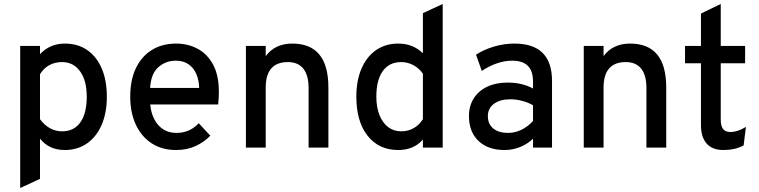

<svg xmlns="http://www.w3.org/2000/svg" viewBox="-20 -742 3813 965"><path d="M81.5 203V-511H181V-470Q231.5 -523 306 -523Q371 -523 418.2 -490.5Q465.5 -458 491.2 -398Q517 -338 517 -256Q517 -174.5 490.8 -114.2Q464.5 -54 417 -21Q369.5 12 305.5 12Q266.5 12 235.5 -2Q204.5 -16 181 -45V157ZM292 -82Q352 -82 384 -127.2Q416 -172.5 416 -256Q416 -337 382.5 -383.5Q349 -430 292 -430Q255.5 -430 227.2 -414.2Q199 -398.5 181 -369V-143Q203 -113 231.2 -97.5Q259.5 -82 292 -82Z M865 12Q793.5 12 741.8 -22Q690 -56 662.2 -116.5Q634.5 -177 634.5 -256Q634.5 -340 663.2 -399.8Q692 -459.5 743.8 -491.2Q795.5 -523 865 -523Q924 -523 972.8 -497.2Q1021.5 -471.5 1050.8 -417.8Q1080 -364 1080 -280Q1080 -268 1079.2 -251.2Q1078.5 -234.5 1076.5 -217H735Q739 -174.5 755.8 -142.2Q772.5 -110 800.5 -92Q828.5 -74 866.5 -74Q900 -74 927.5 -85.8Q955 -97.5 979 -122.5L1037 -60Q1007 -28.5 963.5 -8.2Q920 12 865 12ZM734.5 -300H981Q980 -340.5 966.2 -371.2Q952.5 -402 926.8 -419.5Q901 -437 864 -437Q812.5 -437 775.5 -404Q738.5 -371 734.5 -300Z M1216 0V-511H1315.5V-460Q1339.5 -492 1372.8 -507.5Q1406 -523 1449 -523Q1539.5 -523 1585 -468Q1630.5 -413 1630.5 -302V0H1531V-299.5Q1531 -364 1504.5 -397Q1478 -430 1427.5 -430Q1371.5 -430 1343.5 -398Q1315.5 -366 1315.5 -301.5V0Z M1981.5 12Q1884 12 1827.5 -59.8Q1771 -131.5 1771 -256Q1771 -337.5 1797 -397.5Q1823 -457.5 1870.2 -490.2Q1917.5 -523 1982 -523Q2055 -523 2105.5 -474.5V-676L2205 -722V0H2105.5V-40.5Q2059.5 12 1981.5 12ZM1996.5 -82Q2031 -82 2059 -97.8Q2087 -113.5 2105.5 -143V-371.5Q2087 -398.5 2058.2 -414.2Q2029.5 -430 1996.5 -430Q1936.5 -430 1904 -385Q1871.5 -340 1871.5 -256Q1871.5 -203.5 1887 -164.2Q1902.5 -125 1930.5 -103.5Q1958.5 -82 1996.5 -82Z M2516 12Q2432.5 12 2384.8 -33.8Q2337 -79.5 2337 -158.5Q2337 -209.5 2361 -247.5Q2385 -285.5 2428.8 -306.2Q2472.5 -327 2531.5 -327Q2567.5 -327 2599.8 -319.5Q2632 -312 2659 -297V-331.5Q2659 -385.5 2633 -411.2Q2607 -437 2553.5 -437Q2516.5 -437 2477.2 -423.5Q2438 -410 2401.5 -385.5L2372.5 -467Q2413 -493.5 2463.8 -508.2Q2514.5 -523 2565 -523Q2660 -523 2707.2 -476Q2754.5 -429 2754.5 -335.5V0H2659V-45Q2630.5 -17.5 2593.5 -2.8Q2556.5 12 2516 12ZM2534 -74Q2568 -74 2600.8 -89.8Q2633.5 -105.5 2659 -134V-213Q2635 -227 2604.5 -235Q2574 -243 2546 -243Q2493 -243 2462.5 -220.2Q2432 -197.5 2432 -158Q2432 -119 2459 -96.5Q2486 -74 2534 -74Z M2914 0V-511H3013.5V-460Q3037.5 -492 3070.8 -507.5Q3104 -523 3147 -523Q3237.5 -523 3283 -468Q3328.5 -413 3328.5 -302V0H3229V-299.5Q3229 -364 3202.5 -397Q3176 -430 3125.5 -430Q3069.5 -430 3041.5 -398Q3013.5 -366 3013.5 -301.5V0Z M3615.5 12Q3560.5 12 3531.8 -20.2Q3503 -52.5 3503 -114V-424H3423V-511H3503V-674L3602.5 -722V-511H3725V-424H3602.5V-140.5Q3602.5 -108.5 3614.2 -93.5Q3626 -78.5 3651 -78.5Q3687 -78.5 3729 -104L3717.5 -11Q3694.5 1 3669.5 6.5Q3644.5 12 3615.5 12Z"/></svg>

Font: Overpass Medium
Style: Regular
Weight: 500
Designer: Delve Withrington, Dave Bailey, Thomas Jockin
Foundry: Delve Fonts LLC
Version: Version 4.000